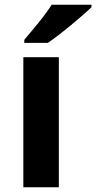

<svg xmlns="http://www.w3.org/2000/svg" viewBox="-20 -786 404 806"><path d="M227 0H78V-546H227ZM364 -756Q350 -742 327 -722Q304 -702 277.5 -680Q251 -658 225.5 -638.5Q200 -619 181 -606H82V-619Q98 -638 119.5 -663.5Q141 -689 162 -716.5Q183 -744 197 -766H364Z"/></svg>

Font: Noto Sans Hanifi Rohingya
Style: Regular
Weight: 400
Designer: Monotype Design Team and DaltonMaag
Foundry: Google LLC
Version: Version 2.101